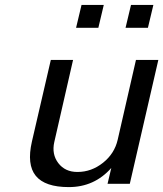

<svg xmlns="http://www.w3.org/2000/svg" viewBox="-20 -742 659 775"><path d="M292 -47.9H293Q349.1 -47.9 395.8 -85Q442.4 -122.1 455.1 -178.2L528.8 -500H619.1L503.9 0H414.1L429.2 -64Q360.8 13.2 257.8 13.2Q161.6 13.2 124.5 -32.2Q87.4 -77.6 108.9 -170.9L185.1 -500H274.9L199.2 -168.9Q188 -119.6 215.3 -83.7Q242.7 -47.9 292 -47.9ZM377 -629.9H287.1L309.1 -722.2H398.9ZM577.1 -629.9H486.8L508.8 -722.2H599.1Z"/></svg>

Font: Perun
Style: Italic
Weight: 400
Italic angle: -12°
Foundry: Stefan Peev, Context Ltd
Version: Version 001.000